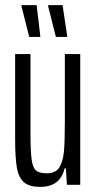

<svg xmlns="http://www.w3.org/2000/svg" viewBox="-20 -721 376 749"><path d="M39 -181V-510H99V-201Q99 -130 103.5 -98Q108 -66 121 -55.5Q134 -45 163 -45Q197 -45 211.5 -68Q226 -91 229.5 -131Q233 -171 233 -253V-510H293V0H241L237 -64H232Q215 8 137 8Q95 8 74 -9.5Q53 -27 46 -66Q39 -105 39 -181ZM94 -577 64 -696V-701H123L137 -582V-577ZM198 -577 168 -696V-701H224L242 -582V-577Z"/></svg>

Font: Saira Ultra Condensed
Style: Regular
Weight: 400
Width: 1
Designer: Hector Gatti with collaboration of the Omnibus-Type team
Foundry: Omnibus-Type
Version: Version 1.001; ttfautohint (v1.8)